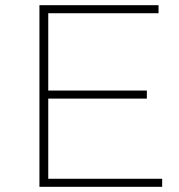

<svg xmlns="http://www.w3.org/2000/svg" viewBox="-20 -720 688 740"><path d="M166 -31V-340H546V-371H166V-669H591V-700H132V0H605V-31Z"/></svg>

Font: Talent ExtraLight
Style: Regular
Weight: 200
Designer: Mike Powis
Version: Version 1.001;hotconv 1.0.109;makeotfexe 2.5.65596